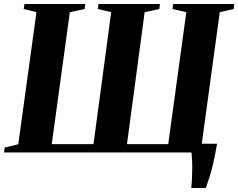

<svg xmlns="http://www.w3.org/2000/svg" viewBox="-31 -763 1192 961"><path d="M926.5 178Q928.5 161 929.5 138Q930.5 115 931 89.8Q931.5 64.5 930.5 41.2Q929.5 18 927.5 0L895 -43.5H1055.5Q1045.5 13.5 1036 54.8Q1026.5 96 1017 125.2Q1007.5 154.5 999 178ZM-11 0 -7.5 -24.5 60.5 -41 151.5 -702 87.5 -718 91.5 -743H395.5L392.5 -718L318.5 -702L228 -41.5H437L525.5 -702L458.5 -718L462 -743H769.5L766.5 -718L693 -702L604.5 -41.5H811L901.5 -702L832 -718L836 -743H1141.5L1138.5 -718L1069 -702L978.5 -41L1045 -24.5L1042 0Z"/></svg>

Font: Merriweather 120pt ExtraBold
Style: Italic
Weight: 800
Italic angle: -7.8°
Version: Version 2.101